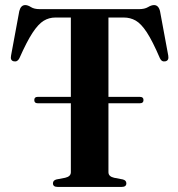

<svg xmlns="http://www.w3.org/2000/svg" viewBox="-20 -736 700 756"><path d="M115 -342Q115 -354.5 128 -354.5H259V-667H198Q173 -667 152 -654.2Q131 -641.5 108.2 -607Q85.5 -572.5 56.5 -507Q49 -491.5 34.5 -494.5Q19.5 -497.5 23.5 -517L56 -692.5Q62 -716 79.5 -716Q89.5 -716 102 -708Q114.5 -700 137 -700H527Q549.5 -700 562.8 -708Q576 -716 586.5 -716Q604 -716 610 -692.5L642.5 -517Q646 -497.5 631 -494.5Q616.5 -491.5 609.5 -507Q580.5 -574.5 558 -608.8Q535.5 -643 514.2 -655Q493 -667 467.5 -667H407V-354.5H531.5Q545 -354.5 545 -342Q545 -329.5 531.5 -329.5H407V-58Q407 -41 429.5 -36L463.5 -29.5Q477.5 -26 477.5 -14Q477.5 0 459 0H207Q188.5 0 188.5 -14Q188.5 -26 202.5 -29.5L236.5 -36Q259 -41 259 -58V-329.5H128Q115 -329.5 115 -342Z"/></svg>

Font: Fraunces 72pt S000 SemiBold
Style: Regular
Weight: 600
Version: Version 1.000; ttfautohint (v1.8.3)